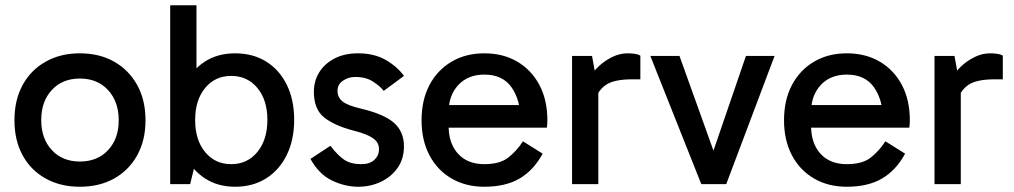

<svg xmlns="http://www.w3.org/2000/svg" viewBox="-20 -701 3859 731"><path d="M284 10Q210 10 153.5 -21.5Q97 -53 66 -110Q35 -167 35 -243Q35 -320 66 -377Q97 -434 153.5 -466Q210 -498 284 -498Q359 -498 415 -466Q471 -434 502.5 -377Q534 -320 534 -243Q534 -167 502.5 -110Q471 -53 415 -21.5Q359 10 284 10ZM284 -86Q351 -86 391.5 -129.5Q432 -173 432 -243Q432 -314 391.5 -358Q351 -402 284 -402Q218 -402 177.5 -358.5Q137 -315 137 -244Q137 -173 177.5 -129.5Q218 -86 284 -86Z M875 10Q809 10 760 -22Q711 -54 683.5 -111.5Q656 -169 656 -245Q656 -321 683.5 -378Q711 -435 760 -466.5Q809 -498 875 -498Q943 -498 993.5 -466.5Q1044 -435 1072 -378Q1100 -321 1100 -245Q1100 -169 1072 -111.5Q1044 -54 993.5 -22Q943 10 875 10ZM628 0V-681H728V-376H718V-98H728L704 0ZM860 -76Q922 -76 960 -122.5Q998 -169 998 -245Q998 -320 960 -366Q922 -412 860 -412Q799 -412 761 -366Q723 -320 723 -244Q723 -168 761 -122Q799 -76 860 -76Z M1344 10Q1293 10 1243.5 -14Q1194 -38 1162 -96L1238 -146Q1266 -109 1291 -92.5Q1316 -76 1356 -76Q1388 -76 1405.5 -92.5Q1423 -109 1423 -133Q1423 -149 1414.5 -161Q1406 -173 1385 -183.5Q1364 -194 1325 -204Q1253 -223 1214 -254Q1175 -285 1175 -352Q1175 -392 1195 -425Q1215 -458 1253 -478Q1291 -498 1343 -498Q1405 -498 1449 -472.5Q1493 -447 1518 -412L1441 -355Q1427 -373 1400 -390.5Q1373 -408 1332 -408Q1307 -408 1286 -394Q1265 -380 1265 -355Q1265 -330 1284.5 -314.5Q1304 -299 1356 -287Q1444 -266 1481 -232.5Q1518 -199 1518 -144Q1518 -96 1493.5 -61.5Q1469 -27 1429.5 -8.5Q1390 10 1344 10Z M1824 10Q1753 10 1699 -21.5Q1645 -53 1615 -110Q1585 -167 1585 -243Q1585 -320 1615 -377Q1645 -434 1699 -466Q1753 -498 1824 -498Q1896 -498 1950 -466Q2004 -434 2034 -377Q2064 -320 2064 -243Q2064 -236 2063.5 -228.5Q2063 -221 2062 -215H1680V-301H1990L1962 -243Q1962 -319 1928 -368Q1894 -417 1824 -417Q1762 -417 1725 -377.5Q1688 -338 1688 -274V-222Q1688 -155 1724 -115.5Q1760 -76 1824 -76Q1883 -76 1915 -101Q1947 -126 1971 -163L2046 -116Q2012 -53 1958.5 -21.5Q1905 10 1824 10Z M2234 -488 2258 -356V0H2158V-488ZM2243 -315 2219 -326V-399L2228 -410Q2238 -428 2259.5 -448.5Q2281 -469 2310 -483.5Q2339 -498 2369 -498Q2384 -498 2397.5 -496Q2411 -494 2418 -489V-399H2387Q2319 -399 2288 -378.5Q2257 -358 2243 -315Z M2929 -488 2745 0H2650L2456 -488H2567L2703 -109H2690L2820 -488Z M3204 10Q3133 10 3079 -21.5Q3025 -53 2995 -110Q2965 -167 2965 -243Q2965 -320 2995 -377Q3025 -434 3079 -466Q3133 -498 3204 -498Q3276 -498 3330 -466Q3384 -434 3414 -377Q3444 -320 3444 -243Q3444 -236 3443.5 -228.5Q3443 -221 3442 -215H3060V-301H3370L3342 -243Q3342 -319 3308 -368Q3274 -417 3204 -417Q3142 -417 3105 -377.5Q3068 -338 3068 -274V-222Q3068 -155 3104 -115.5Q3140 -76 3204 -76Q3263 -76 3295 -101Q3327 -126 3351 -163L3426 -116Q3392 -53 3338.5 -21.5Q3285 10 3204 10Z M3614 -488 3638 -356V0H3538V-488ZM3623 -315 3599 -326V-399L3608 -410Q3618 -428 3639.5 -448.5Q3661 -469 3690 -483.5Q3719 -498 3749 -498Q3764 -498 3777.5 -496Q3791 -494 3798 -489V-399H3767Q3699 -399 3668 -378.5Q3637 -358 3623 -315Z"/></svg>

Font: Gabarito
Style: Regular
Weight: 400
Designer: Leandro Assis / Alvaro Franca / Felipe Casaprima
Foundry: Naipe Foundry
Version: Version 1.000